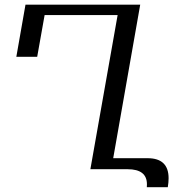

<svg xmlns="http://www.w3.org/2000/svg" viewBox="-20 -713 789 809"><path d="M687 75.7H598.6L599.1 63.5Q599.1 0 517.6 0H360.8L475.6 -649.4H168L136.7 -473.6H48.8L87.4 -693.4H570.8L457 -46.4H602.1Q690.4 -46.4 690.4 38.1Q690.4 55.2 687 75.7Z"/></svg>

Font: Kelvinch
Style: Italic
Weight: 400
Italic angle: -10°
Designer: Paul James Miller
Foundry: High-Logic / Made with FontCreator
Version: Version 3.40;July 22, 2017;FontCreator 11.0.0.2388 64-bit